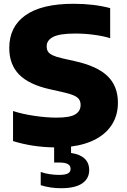

<svg xmlns="http://www.w3.org/2000/svg" viewBox="-20 -770 673 1016"><path d="M356 5.5V39.5Q404 46.5 428 69.5Q452 92.5 452 130Q452 175.5 414.5 200.8Q377 226 303 226Q246 226 195.5 210V140Q218 148 243.8 151.8Q269.5 155.5 293.5 155.5Q324 155.5 338.8 148Q353.5 140.5 353.5 123.5Q353.5 106 338.5 98Q323.5 90 293.5 90H266.5V10Q149.5 8 49 -23.5V-182.5Q97.5 -166.5 161.8 -157Q226 -147.5 280 -147.5Q349 -147.5 377.8 -164.5Q406.5 -181.5 406.5 -214.5Q406.5 -232.5 398.2 -244.5Q390 -256.5 369 -265.5Q348 -274.5 309.5 -283L245 -297.5Q134 -322 81.5 -375.2Q29 -428.5 29 -516Q29 -628.5 114.8 -689.2Q200.5 -750 369.5 -750Q477 -750 563 -727V-568Q526 -579.5 476.8 -586Q427.5 -592.5 378.5 -592.5Q296 -592.5 261.5 -574.8Q227 -557 227 -525Q227 -508 234 -497Q241 -486 258.8 -477.5Q276.5 -469 309 -461.5L373.5 -447Q494.5 -420.5 549.2 -367.2Q604 -314 604 -226.5Q604 -163.5 574.8 -114.8Q545.5 -66 489.8 -35.2Q434 -4.5 356 5.5Z"/></svg>

Font: Encode Sans Semi Expanded ExBd
Style: Regular
Weight: 800
Width: 6
Designer: Multiple Designers
Foundry: Impallari Type
Version: Version 2.000